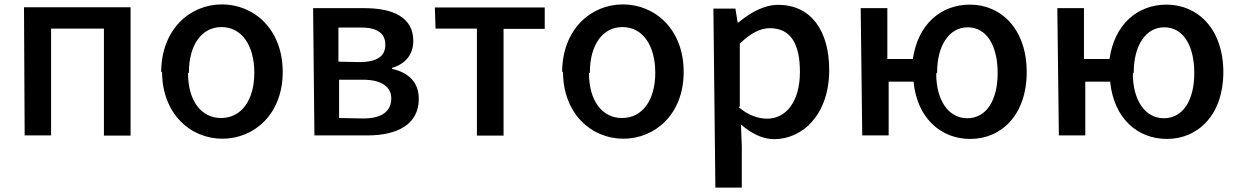

<svg xmlns="http://www.w3.org/2000/svg" viewBox="-20 -585 5630 872"><path d="M92 30H212V-455H452V31H573V-552H89Z M716 -260C716 -67 846 45 990 45C1134 45 1264 -66 1264 -258C1264 -453 1133 -565 988 -565C843 -565 712 -452 712 -256ZM838 -256C838 -380 895 -462 986 -462C1078 -462 1135 -379 1135 -254C1135 -131 1077 -49 984 -49C892 -49 834 -130 834 -252Z M1408 30H1649C1783 30 1882 -19 1882 -136C1882 -217 1829 -257 1761 -272V-277C1823 -295 1857 -339 1857 -399C1857 -508 1763 -548 1634 -548H1402ZM1520 -49V-223H1628C1714 -223 1757 -190 1757 -138C1757 -81 1716 -47 1630 -47ZM1517 -305V-460H1618C1698 -460 1730 -431 1730 -381C1730 -333 1697 -303 1612 -303Z M1958 -455H2146V31H2267V-454H2454V-551H1955Z M2537 -260C2537 -67 2667 45 2811 45C2955 45 3085 -66 3085 -258C3085 -453 2954 -565 2809 -565C2664 -565 2533 -452 2533 -256ZM2659 -256C2659 -380 2716 -462 2807 -462C2899 -462 2956 -379 2956 -254C2956 -131 2898 -49 2805 -49C2713 -49 2655 -130 2655 -252Z M3229 267H3349V79L3345 -20C3394 23 3445 47 3496 47C3627 47 3746 -67 3746 -267C3746 -446 3663 -563 3514 -563C3449 -563 3385 -526 3334 -483H3330L3320 -546H3220ZM3340 -102V-387C3389 -434 3432 -457 3477 -457C3574 -457 3613 -381 3613 -259C3613 -122 3549 -46 3464 -46C3427 -46 3381 -59 3335 -98Z M3896 30H4016V-214H4129C4145 -50 4251 46 4387 46C4529 46 4643 -65 4643 -257C4643 -452 4528 -564 4385 -564C4252 -564 4148 -473 4126 -317H4010V-548H3889ZM4236 -255C4236 -379 4291 -461 4375 -461C4461 -461 4511 -378 4511 -253C4511 -130 4460 -48 4373 -48C4288 -48 4232 -129 4232 -251Z M4789 30H4909V-214H5022C5038 -50 5144 46 5280 46C5422 46 5536 -65 5536 -257C5536 -452 5421 -564 5278 -564C5145 -564 5041 -473 5019 -317H4903V-548H4782ZM5129 -255C5129 -379 5184 -461 5268 -461C5354 -461 5404 -378 5404 -253C5404 -130 5353 -48 5266 -48C5181 -48 5125 -129 5125 -251Z"/></svg>

Font: GenEiGothic-pro-SemiBold
Style: Regular
Weight: 500
Designer: Ryoko NISHIZUKA (kana & ideographs); Paul D. Hunt (Latin, Greek & Cyrillic); Wenlong ZHANG (bopomofo); Sandoll Communica
Foundry: Adobe Systems Incorporated; o_tamon
Version: Version 1.000.140830